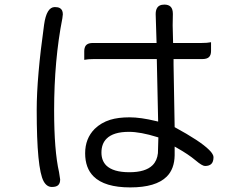

<svg xmlns="http://www.w3.org/2000/svg" viewBox="-20 -776 1040 840"><path d="M219.7 -745.1Q183.6 -745.1 172.9 -668Q140.6 -437 140.6 -294.9Q140.6 -38.1 170.9 17.1Q184.6 42 207 42Q226.6 42 234.9 33.7Q243.2 25.4 243.2 9.3L238.3 -22.9Q216.8 -116.7 216.8 -293Q216.8 -513.2 252.9 -696.3L254.9 -713.4Q254.9 -734.4 240.7 -741.2Q232.9 -745.1 219.7 -745.1ZM444.8 -52.2Q423.8 -73.7 423.8 -108.4Q423.8 -147 446.3 -169.4Q476.1 -199.2 543.9 -199.2Q594.7 -199.2 668 -176.3L672.9 -174.8L670.9 -106Q667.5 -73.2 647.5 -53.2Q616.7 -22.5 545.9 -22.5Q475.1 -22.5 444.8 -52.2ZM348.6 -514.2Q364.3 -517.6 390.6 -517.6H666L671.9 -244.1L663.6 -246.1Q595.7 -262.7 546.6 -262.7Q497.6 -262.7 462.4 -252Q421.9 -239.3 394 -211.9Q352.5 -169.9 352.5 -105.5Q352.5 -41 389.2 -4.4Q437.5 43.9 549.8 43.9Q662.1 43.9 709.5 -3.4Q743.2 -37.1 744.1 -96.7V-134.8L754.4 -128.9Q804.7 -100.6 835.9 -74.2Q864.7 -49.8 877 -49.8Q895.5 -49.8 904.8 -59.1Q914.1 -68.4 914.1 -88.9Q914.1 -94.2 909.4 -102.5Q904.8 -110.8 894.5 -120.6Q856.4 -158.7 744.1 -219.7L739.3 -493.2V-510.7V-517.6H865.2Q885.7 -517.6 894.5 -526.4Q903.3 -535.2 903.3 -552.7V-591.3Q887.2 -587.9 859.4 -587.9H737.3L735.4 -665L736.3 -714.8Q736.3 -736.8 726.8 -746.3Q717.3 -755.9 699.2 -755.9Q674.3 -755.9 666 -738.8Q661.1 -729.5 661.1 -713.9L665 -587.9H385.7Q357.4 -587.9 351.1 -568.4Q348.6 -562 348.6 -552.7Z"/></svg>

Font: YuPearl-Light
Style: Light
Weight: 300
Designer: Max Yao
Foundry: Max-Everyday
Version: Version 1.011; ttfautohint (v1.8.3)